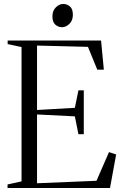

<svg xmlns="http://www.w3.org/2000/svg" viewBox="-20 -947 625 967"><path d="M88.5 -33.5V-710L18.5 -725V-743H489L503 -596H470L423 -711L166.5 -717.5V-393L357 -404L375 -492H402V-271H375L357 -361L166.5 -370.5V-24L466 -36.5L529 -181L565 -169L534 0H18V-18ZM292 -810Q273.5 -810 258.8 -822.8Q244 -835.5 244 -864.5Q244 -893.5 261.5 -910.2Q279 -927 298 -927H299Q317.5 -927 332.2 -914.5Q347 -902 347 -872.5Q347 -843.5 329.5 -826.8Q312 -810 293 -810Z"/></svg>

Font: Merriweather 144pt Light
Style: Regular
Weight: 300
Version: Version 2.100